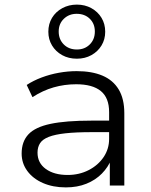

<svg xmlns="http://www.w3.org/2000/svg" viewBox="-20 -806 656 834"><path d="M266 8Q210 8 166.5 -11Q123 -30 98.5 -63.5Q74 -97 74 -139Q74 -191 103.5 -222.5Q133 -254 199.5 -268Q266 -282 376 -282H468V-232H379Q310 -232 264.5 -227Q219 -222 192 -211.5Q165 -201 154 -184Q143 -167 143 -143Q143 -98 179 -72Q215 -46 274 -46Q324 -46 365 -67Q406 -88 430 -123.5Q454 -159 454 -203V-319Q454 -381 418 -410.5Q382 -440 311 -440Q260 -440 213 -426.5Q166 -413 121 -384L96 -437Q125 -456 161 -469.5Q197 -483 236 -490Q275 -497 313 -497Q379 -497 425 -477.5Q471 -458 495.5 -417.5Q520 -377 520 -314V0H457V-114L464 -115Q450 -80 422.5 -52Q395 -24 355.5 -8Q316 8 266 8ZM314 -551Q278 -551 250 -566.5Q222 -582 206 -608.5Q190 -635 190 -668Q190 -702 206 -728.5Q222 -755 250.5 -770.5Q279 -786 314 -786Q349 -786 377 -770.5Q405 -755 421 -728.5Q437 -702 437 -668Q437 -635 421 -608.5Q405 -582 377 -566.5Q349 -551 314 -551ZM314 -591Q348 -591 370 -613Q392 -635 392 -669Q392 -703 370 -724.5Q348 -746 313 -746Q280 -746 257.5 -724.5Q235 -703 235 -669Q235 -635 257 -613Q279 -591 314 -591Z"/></svg>

Font: Nunito Sans 10pt SemiExpanded Light
Style: Regular
Weight: 300
Width: 6
Designer: Vernon Adams
Foundry: Vernon Adams
Version: Version 3.101;gftools[0.9.27]